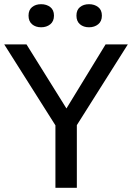

<svg xmlns="http://www.w3.org/2000/svg" viewBox="-20 -890 626 910"><path d="M242.7 -295.9 0 -679.7H105.5L294.9 -376L480.5 -679.7H585.9L344.2 -296.9V0H242.7ZM462.9 -815.9Q462.9 -789.1 445.3 -774.9Q427.7 -760.7 401.9 -760.7Q376 -760.7 359.1 -774.9Q342.3 -789.1 342.3 -815.9Q342.3 -842.8 359.1 -856.4Q376 -870.1 401.9 -870.1Q427.7 -870.1 445.3 -856.4Q462.9 -842.8 462.9 -815.9ZM235.8 -815.9Q235.8 -789.1 218.3 -774.9Q200.7 -760.7 174.8 -760.7Q148.9 -760.7 132.1 -774.9Q115.2 -789.1 115.2 -815.9Q115.2 -842.8 132.1 -856.4Q148.9 -870.1 174.8 -870.1Q200.7 -870.1 218.3 -856.4Q235.8 -842.8 235.8 -815.9Z"/></svg>

Font: Inder
Style: Regular
Weight: 400
Designer: Irina Smirnova
Foundry: Irina Smirnova
Version: Version 1.001